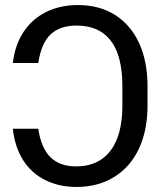

<svg xmlns="http://www.w3.org/2000/svg" viewBox="-20 -737 641 767"><path d="M284.2 -72.3Q343.8 -72.3 385.3 -100.6Q426.8 -128.9 447.8 -183.1Q468.8 -237.3 468.8 -312.5V-392.6Q468.8 -469.7 449.7 -523.4Q430.7 -577.1 389.6 -606Q348.6 -634.8 285.2 -634.8Q220.7 -634.8 183.1 -600.6Q145.5 -566.4 132.8 -485.4H31.2Q40 -558.6 74.7 -610.4Q109.4 -662.1 165 -689.5Q220.7 -716.8 291 -716.8Q377.9 -716.8 440.4 -676.8Q502.9 -636.7 536.1 -564Q569.3 -491.2 569.3 -392.6V-314.5Q569.3 -216.8 535.2 -143.6Q501 -70.3 436.5 -30.3Q372.1 9.8 285.2 9.8Q214.8 9.8 159.7 -18.1Q104.5 -45.9 71.8 -98.1Q39.1 -150.4 31.2 -222.7H132.8Q144.5 -145.5 181.6 -108.9Q218.8 -72.3 284.2 -72.3Z"/></svg>

Font: Pretendard GOV Variable
Style: Regular
Weight: 400
Designer: Base glyphs from Inter by Rasmus Andersson; Hangul glyphs from Noto Sans CJK(Source Han Sans) by Jang Soo-young and Kang
Foundry: Kil Hyung-jin
Version: Version 1.307;Glyphs 3.2 (3192)